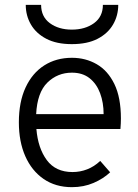

<svg xmlns="http://www.w3.org/2000/svg" viewBox="-20 -762 572 794"><path d="M277.5 12Q209.5 12 160.2 -22Q111 -56 84.5 -116.2Q58 -176.5 58 -256Q58 -340.5 85.8 -400.2Q113.5 -460 163 -491.5Q212.5 -523 277.5 -523Q334 -523 380 -496.5Q426 -470 453 -414.5Q480 -359 480 -272Q480 -252.5 478 -228.5H130.5Q137 -149.5 173.5 -100Q210 -50.5 280 -50.5Q311.5 -50.5 340.5 -61.8Q369.5 -73 394.5 -96.5L435.5 -49.5Q407.5 -23 366.8 -5.5Q326 12 277.5 12ZM129.5 -290H408.5Q408.5 -337.5 394 -376.5Q379.5 -415.5 350.5 -438.5Q321.5 -461.5 277.5 -461.5Q218 -461.5 176 -420.5Q134 -379.5 129.5 -290ZM277 -579.5Q213.5 -579.5 171.2 -601.8Q129 -624 107.8 -660.8Q86.5 -697.5 86.5 -742H150Q150 -693 186.2 -666.2Q222.5 -639.5 277 -639.5Q332 -639.5 368.8 -666.2Q405.5 -693 405.5 -742H469Q469 -697.5 447.5 -660.5Q426 -623.5 383.5 -601.5Q341 -579.5 277 -579.5Z"/></svg>

Font: Overpass Light
Style: Regular
Weight: 300
Designer: Delve Withrington, Dave Bailey, Thomas Jockin
Foundry: Delve Fonts LLC
Version: Version 4.000; ttfautohint (v1.8.3)